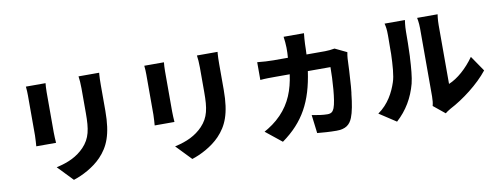

<svg xmlns="http://www.w3.org/2000/svg" viewBox="-68 -1173 4136 1597"><g transform="rotate(-10 2000.0 -374.5)"><path d="M685 -82C761 -162 805 -259 805 -460V-678C805 -716 806 -743 808 -769L809 -777C809 -779 809 -780 809 -781H635C639 -751 642 -722 642 -678V-470C642 -333 629 -259 562 -188C502 -126 429 -91 325 -68L448 60C521 37 618 -12 685 -82ZM351 -358V-698C351 -734 353 -748 355 -773H189C192 -748 193 -717 193 -698V-359C193 -328 189 -289 188 -269H355C353 -295 351 -333 351 -358Z M1685 -82C1761 -162 1805 -259 1805 -460V-678C1805 -716 1806 -743 1808 -769L1809 -777C1809 -779 1809 -780 1809 -781H1635C1639 -751 1642 -722 1642 -678V-470C1642 -333 1629 -259 1562 -188C1502 -126 1429 -91 1325 -68L1448 60C1521 37 1618 -12 1685 -82ZM1351 -358V-698C1351 -734 1353 -748 1355 -773H1189C1192 -748 1193 -717 1193 -698V-359C1193 -328 1189 -289 1188 -269H1355C1353 -295 1351 -333 1351 -358Z M2521 -493H2712C2712 -386 2701 -211 2678 -153L2675 -146C2665 -124 2652 -111 2620 -111C2582 -111 2536 -118 2489 -127L2508 28C2555 32 2609 37 2671 37C2747 37 2784 8 2806 -47C2824 -91 2837 -164 2845 -243L2847 -255C2848 -268 2849 -281 2851 -295L2852 -306C2859 -396 2863 -485 2865 -539C2865 -549 2869 -575 2872 -591L2772 -639C2744 -634 2716 -631 2691 -631H2534C2536 -657 2536 -691 2537 -719C2538 -743 2541 -785 2544 -809H2372C2376 -785 2380 -738 2380 -716C2380 -689 2380 -656 2377 -631H2255C2217 -631 2165 -634 2119 -639V-489C2160 -493 2211 -493 2244 -493H2368C2350 -364 2310 -257 2223 -167C2177 -119 2126 -85 2079 -59L2215 50C2400 -83 2485 -241 2521 -493Z M3353 -240C3366 -292 3373 -372 3377 -455L3378 -466C3381 -541 3382 -617 3382 -675C3382 -723 3390 -771 3390 -771H3218C3225 -744 3229 -720 3229 -673V-648C3229 -617 3229 -583 3228 -548V-537C3228 -533 3228 -529 3228 -525V-514C3225 -422 3219 -329 3201 -278C3175 -199 3128 -106 3037 -43L3179 50C3266 -29 3322 -124 3353 -240ZM3636 21C3747 -36 3885 -141 3966 -244L3877 -374C3815 -286 3735 -215 3659 -184V-681C3659 -730 3666 -771 3666 -771H3493C3493 -771 3502 -731 3502 -682V-106C3502 -75 3499 -48 3493 -27L3590 52C3601 44 3612 34 3636 21Z"/></g></svg>

Font: Glow Sans SC Normal ExtraBold
Style: Regular
Weight: 800
Designer: Ryoko NISHIZUKA (kana, bopomofo & ideographs); Paul D. Hunt (Latin, Greek & Cyrillic); Sandoll Communications, Soo-young
Version: Version 0.93